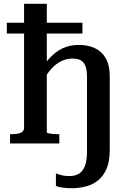

<svg xmlns="http://www.w3.org/2000/svg" viewBox="-20 -757 681 1013"><path d="M107 -737H227V-59Q227 -56 237.5 -53.5Q248 -51 263 -50Q278 -49 291 -49H293V0H33V-49H35Q56 -49 72 -51.5Q88 -54 97.5 -61.5Q107 -69 107 -83ZM415 -637V-580H16V-637ZM439 43V-350Q439 -385 431.5 -406.5Q424 -428 407.5 -438Q391 -448 363 -448Q331 -448 302.5 -434Q274 -420 249.5 -392.5Q225 -365 204 -325L179 -362Q209 -414 240.5 -449Q272 -484 310 -502Q348 -520 396 -520Q445 -520 481.5 -502.5Q518 -485 538.5 -448.5Q559 -412 559 -355V35Q559 93 543 131.5Q527 170 499.5 193Q472 216 435.5 226Q399 236 358 236Q333 236 310.5 233Q288 230 275 224V158Q290 164 307.5 168Q325 172 346 172Q375 172 395.5 160Q416 148 427.5 120Q439 92 439 43Z"/></svg>

Font: Roboto Serif 36pt Medium
Style: Regular
Weight: 500
Designer: Greg Gazdowicz
Foundry: Commercial Type
Version: Version 1.008